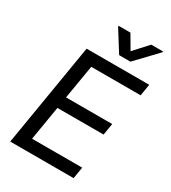

<svg xmlns="http://www.w3.org/2000/svg" viewBox="-224 -1062 1051 1177"><g transform="rotate(30 302.0 -473.5)"><path d="M40.5 0H489L502.5 -82H147.7L187.9 -323.2H514.6L528.1 -405.5H201.3L241.5 -645.2H590.9L604.4 -727.3H161.2ZM260.7 -941.1 353.7 -792.6H433.6L575.3 -941.1L576 -946.7H492.2L402.3 -848.4L344.8 -946.7H261.4Z"/></g></svg>

Font: Margiela Sans Text
Style: Italic
Weight: 400
Italic angle: -9.39999°
Designer: Stefan Endress, Andreas Faust
Version: Version 1.100;FEAKit 1.0